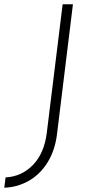

<svg xmlns="http://www.w3.org/2000/svg" viewBox="-60 -730 412 895"><path d="M206 -107Q197 -30 162 26.5Q127 83 74 113Q21 143 -40 145L-34 97Q41 93 93.5 39Q146 -15 158 -110L232 -710H280Z"/></svg>

Font: Josefin Sans Light
Style: Italic
Weight: 300
Italic angle: -7°
Designer: Santiago Orozco
Foundry: Typemade
Version: Version 2.000